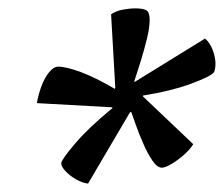

<svg xmlns="http://www.w3.org/2000/svg" viewBox="-20 -738 534 458"><path d="M190 -300Q175 -302 160 -311Q145 -320 135.5 -330.5Q126 -341 126 -349Q128 -359 159.5 -396Q191 -433 248 -480V-482L68 -492Q71 -511 78.5 -531.5Q86 -552 97 -565.5Q108 -579 119 -579Q138 -579 173 -566Q208 -553 254 -526L255 -529L245 -704Q257 -712 273 -715Q289 -718 303 -718Q321 -718 329 -713.5Q337 -709 337 -691Q337 -672 330.5 -645.5Q324 -619 315.5 -591.5Q307 -564 300 -543H302L469 -646Q481 -636 487.5 -618.5Q494 -601 494 -586Q494 -581 493 -574.5Q492 -568 490 -565Q481 -555 435 -538Q389 -521 321 -510V-508L441 -394Q433 -381 418 -368Q403 -355 388.5 -346.5Q374 -338 366 -338Q355 -338 343.5 -355Q332 -372 321.5 -396Q311 -420 303.5 -441.5Q296 -463 293 -471L290 -470Z"/></svg>

Font: Texturina 72pt 72pt SemiBold
Style: Italic
Weight: 600
Italic angle: -11°
Designer: Guillermo Torres Carreño
Foundry: Omnibus-Type
Version: Version 1.002; ttfautohint (v1.8.3)